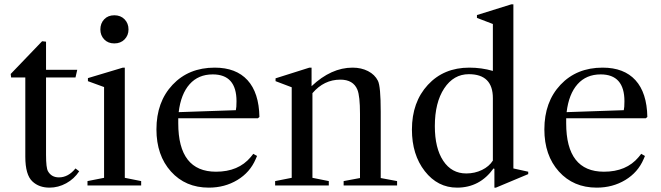

<svg xmlns="http://www.w3.org/2000/svg" viewBox="-20 -850 3028 880"><path d="M207 10Q159 10 129 -18Q96 -48 96 -132V-495H31L29 -511L173 -661L191 -659V-530H334L326 -495H191V-141Q191 -80 200 -65Q216 -37 250 -37Q293 -37 326 -78L343 -65Q320 -30 283.5 -10Q247 10 207 10Z M440 -715Q440 -743 457.5 -761.5Q475 -780 504 -780Q533 -780 551 -761.5Q569 -743 569 -715Q569 -688 551 -669.5Q533 -651 504 -651Q475 -651 457.5 -669.5Q440 -688 440 -715ZM552 -35 627 -20V0H381V-20L457 -35V-451L383 -478V-492L543 -540H552Z M1169 -314 1162 -308H797V-285Q797 -63 970 -63Q1073 -63 1129 -130L1141 -145L1158 -135L1152 -121Q1126 -60 1068 -25Q1010 10 937 10Q830 10 763.5 -64Q697 -138 697 -257Q697 -383 771 -461.5Q845 -540 964 -540Q1062 -540 1114.5 -482.5Q1167 -425 1169 -314ZM955 -509Q889 -509 849 -464Q809 -419 799 -336L1061 -345Q1064 -357 1064 -386Q1064 -509 955 -509Z M1412 -35 1487 -20V0H1241V-20L1317 -35V-450L1243 -478V-491L1398 -540H1408V-455Q1498 -540 1596 -540Q1636 -540 1667 -524Q1698 -508 1712 -480Q1725 -455 1725 -338V-34L1800 -20V0H1555V-20L1630 -34V-328Q1630 -410 1618 -439Q1599 -485 1540 -485Q1465 -485 1412 -423Z M2075 10Q1986 10 1927 -65.5Q1868 -141 1868 -256Q1868 -382 1941 -461Q2014 -540 2131 -540Q2187 -540 2239 -525V-740L2166 -768V-781L2323 -830H2333V-78L2401 -63V-52L2253 10H2246V-76L2242 -78Q2179 10 2075 10ZM2117 -55Q2156 -55 2189 -71Q2222 -87 2239 -114V-400Q2239 -510 2129 -510Q2059 -510 2016 -445Q1973 -380 1973 -272Q1973 -171 2011.5 -113Q2050 -55 2117 -55Z M2947 -314 2940 -308H2575V-285Q2575 -63 2748 -63Q2851 -63 2907 -130L2919 -145L2936 -135L2930 -121Q2904 -60 2846 -25Q2788 10 2715 10Q2608 10 2541.5 -64Q2475 -138 2475 -257Q2475 -383 2549 -461.5Q2623 -540 2742 -540Q2840 -540 2892.5 -482.5Q2945 -425 2947 -314ZM2733 -509Q2667 -509 2627 -464Q2587 -419 2577 -336L2839 -345Q2842 -357 2842 -386Q2842 -509 2733 -509Z"/></svg>

Font: Libre Caslon Text
Style: Regular
Weight: 400
Designer: Pablo Impallari, Rodrigo Fuenzalida
Foundry: Pablo Impallari, Rodrigo Fuenzalida
Version: Version 1.002